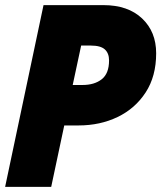

<svg xmlns="http://www.w3.org/2000/svg" viewBox="-20 -730 640 750"><path d="M0 0 150 -710H384Q480 -710 535 -658Q590 -606 590 -522Q590 -432 549 -369Q508 -306 439.5 -273Q371 -240 287 -240H231L180 0ZM264 -398H302Q349 -398 377.5 -420.5Q406 -443 406 -494Q406 -522 389.5 -537Q373 -552 335 -552H297Z"/></svg>

Font: Geist Mono Black
Style: Italic
Weight: 900
Italic angle: -12°
Monospace: yes
Designer: Basement.studio, Andrés Briganti, Mateo Zaragoza
Foundry: Basement.studio, Vercel, Andrés Briganti, Guido Ferreyra, Mateo Zaragoza
Version: Version 1.500; ttfautohint (v1.8.4.7-5d5b)